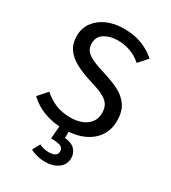

<svg xmlns="http://www.w3.org/2000/svg" viewBox="-228 -835 1071 1200"><g transform="rotate(30 307.5 -235.0)"><path d="M555.4 -197.4Q555.4 -135.9 524.4 -88.5Q493.3 -41 434.6 -14.1Q375.9 12.8 292.3 12.8Q211.3 12.8 147.7 -11.8Q84.1 -36.4 39.5 -79.5L97.4 -144.6Q134.4 -110.3 182.1 -90.3Q229.7 -70.3 293.3 -70.3Q334.9 -70.3 370.5 -83.8Q406.2 -97.4 427.9 -124.9Q449.7 -152.3 449.7 -193.8Q449.7 -226.7 436.7 -250Q423.6 -273.3 390.8 -291.3Q357.9 -309.2 299 -326.7Q227.2 -347.7 176.2 -374.6Q125.1 -401.5 98.2 -439.7Q71.3 -477.9 71.3 -533.8Q71.3 -588.7 101.5 -630.5Q131.8 -672.3 184.6 -695.9Q237.4 -719.5 306.2 -719.5Q380.5 -719.5 436.2 -697.9Q491.8 -676.4 536.4 -636.9L480 -573.3Q442.1 -606.7 398.7 -621.8Q355.4 -636.9 310.8 -636.9Q254.4 -636.9 214.9 -612.6Q175.4 -588.2 175.4 -538.5Q175.4 -508.7 191.3 -487.9Q207.2 -467.2 244.9 -449.7Q282.6 -432.3 348.2 -412.8Q405.1 -395.9 452.1 -371.5Q499 -347.2 527.2 -305.9Q555.4 -264.6 555.4 -197.4ZM342.6 144.6Q342.6 118.5 318.7 110.5Q294.9 102.6 252.8 102.6L262.6 -16.4H326.7V56.9Q377.9 61.5 400.8 87.2Q423.6 112.8 423.6 145.1Q423.6 195.9 385.1 222.3Q346.7 248.7 293.8 248.7Q262.1 248.7 233.3 241.3Q204.6 233.8 184.6 222.6L213.8 168.7Q245.1 185.1 282.6 185.1Q309.2 185.1 325.9 175.9Q342.6 166.7 342.6 144.6Z"/></g></svg>

Font: Fira Code Retina
Style: Regular
Weight: 450
Monospace: yes
Designer: Carrois Corporate, Edenspiekermann AG, Nikita Prokopov
Foundry: Carrois Corporate, Edenspiekermann AG, Nikita Prokopov
Version: Version 6.002